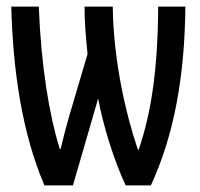

<svg xmlns="http://www.w3.org/2000/svg" viewBox="-20 -559 603 579"><path d="M114 0H200L276 -262C291 -180 324 -74 359 0H435C506 -154 537 -331 539 -539H457C456 -349 436 -218 398 -107H396C358 -219 322 -380 320 -539H235C235 -488 239 -447 244 -396L189 -210C178 -171 170 -141 163 -110H160C129 -211 104 -357 97 -539H14C19 -345 47 -156 114 0Z"/></svg>

Font: Noto Sans Mono SemiCondensed Medium
Style: Regular
Weight: 500
Width: 4
Designer: Monotype Design Team
Foundry: Monotype Imaging Inc.
Version: Version 2.014